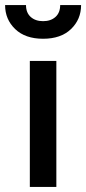

<svg xmlns="http://www.w3.org/2000/svg" viewBox="-57 -733 338 753"><path d="M60 -494H164V0H60ZM-37 -713H45Q45 -683 63.5 -666.5Q82 -650 112 -650Q142 -650 160.5 -666.5Q179 -683 179 -713H261Q261 -657 221.5 -619Q182 -581 112 -581Q42 -581 2.5 -619Q-37 -657 -37 -713Z"/></svg>

Font: Cabin Medium
Style: Regular
Weight: 500
Designer: Pablo Impallari
Foundry: Pablo Impallari. http://www.impallari.com Igino Marini. http://www.ikern.com
Version: Version 2.200